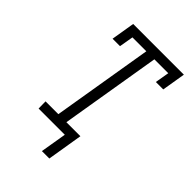

<svg xmlns="http://www.w3.org/2000/svg" viewBox="-257 -844 1114 1114"><g transform="rotate(45 300.0 -287.0)"><path d="M304 161 331 0H116L115 -58H220L323 -677H209L194 -590H133L157 -735H573L549 -590H488L503 -677H389L286 -58H401L365 161Z"/></g></svg>

Font: Iosevka HT Light Extended
Style: Italic
Weight: 300
Width: 7
Italic angle: -9°
Monospace: yes
Designer: Belleve Invis
Foundry: Belleve Invis
Version: Version 32.3.0; ttfautohint (v1.8.4)